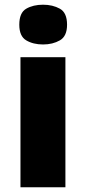

<svg xmlns="http://www.w3.org/2000/svg" viewBox="-20 -796 365 816"><path d="M163 -776Q204 -776 234.5 -759Q265 -742 265 -691Q265 -642 234.5 -624.5Q204 -607 163 -607Q121 -607 91.5 -624.5Q62 -642 62 -691Q62 -742 91.5 -759Q121 -776 163 -776ZM258 -553V0H67V-553Z"/></svg>

Font: Noto Sans Bengali UI Black
Style: Regular
Weight: 900
Designer: Jelle Bosma - Monotype Design Team
Foundry: Monotype Imaging Inc.
Version: Version 2.003; ttfautohint (v1.8.4.7-5d5b)